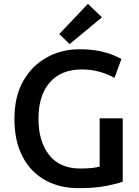

<svg xmlns="http://www.w3.org/2000/svg" viewBox="-20 -965 724 998"><path d="M388 13Q289 13 214 -29Q139 -71 97 -151.5Q55 -232 55 -347Q55 -463 100.5 -543.5Q146 -624 223 -666.5Q300 -709 393 -709Q453 -709 497.5 -699.5Q542 -690 570 -678Q598 -666 611 -658L575 -560Q545 -578 500.5 -591Q456 -604 405 -604Q298 -604 239 -537Q180 -470 180 -347Q180 -231 235 -160Q290 -89 398 -89Q435 -89 459.5 -92Q484 -95 498 -99V-350H618V-21Q594 -11 534.5 1Q475 13 388 13ZM342 -736 288 -788 437 -945 510 -875Z"/></svg>

Font: Ubuntu Sans SemiBold
Style: Regular
Weight: 600
Designer: Dalton Maag Ltd
Foundry: Dalton Maag Ltd
Version: Version 1.006; ttfautohint (v1.8.4.7-5d5b)